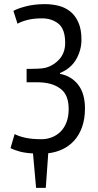

<svg xmlns="http://www.w3.org/2000/svg" viewBox="-20 -732 474 931"><path d="M109 -333V-398H127Q142 -398 164 -399Q186 -400 199 -403Q239 -413 267.5 -444.5Q296 -476 296 -524Q296 -590 264 -616.5Q232 -643 183 -643Q144 -643 114 -635.5Q84 -628 65 -617L45 -679Q63 -690 104.5 -701Q146 -712 198 -712Q232 -712 264 -704Q296 -696 320.5 -676.5Q345 -657 360 -623.5Q375 -590 375 -540Q375 -489 349.5 -444.5Q324 -400 271 -378V-374Q327 -363 359.5 -320.5Q392 -278 392 -206Q392 -155 378 -116Q364 -77 340 -50.5Q316 -24 283.5 -8.5Q251 7 214 11L202 179H155L140 12Q103 10 76.5 3Q50 -4 31 -14L51 -82Q71 -71 103 -64Q135 -57 181 -57Q208 -57 232 -66.5Q256 -76 274 -94Q292 -112 302.5 -139.5Q313 -167 313 -203Q313 -268 278.5 -297.5Q244 -327 186 -332Q176 -333 168.5 -333Q161 -333 150 -333Z"/></svg>

Font: PT Sans Narrow
Style: Regular
Weight: 400
Width: 3
Designer: A.Korolkova, O.Umpeleva, V.Yefimov
Foundry: ParaType Ltd
Version: Version 2.003W OFL